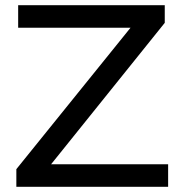

<svg xmlns="http://www.w3.org/2000/svg" viewBox="-20 -720 697 740"><path d="M628 -87V0H43V-68L483 -613H50V-700H615V-632L177 -87Z"/></svg>

Font: Idrija
Style: Regular
Weight: 500
Designer: Julieta Ulanovsky
Foundry: Julieta Ulanovsky
Version: Version 7.200